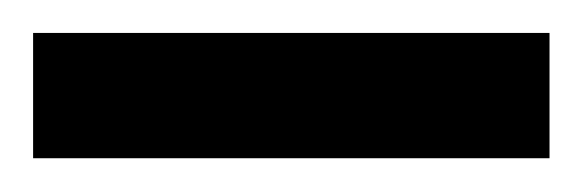

<svg xmlns="http://www.w3.org/2000/svg" viewBox="-20 48 352 116"><path d="M312 143.6H0V67.9H312Z"/></svg>

Font: Potro Sans Bangla
Style: Bold
Weight: 700
Designer: Jayed Ahsan Saad
Foundry: Codepotro
Version: Potro Sans Bangla;Version 0.996;CodepotroFonts;